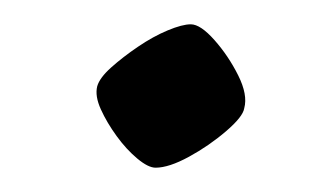

<svg xmlns="http://www.w3.org/2000/svg" viewBox="-20 -361 269 158"><path d="M108 -223Q102 -223 93 -230.5Q84 -238 76 -249Q68 -260 63 -271Q58 -282 60 -290Q62 -297 71.5 -305.5Q81 -314 93.5 -322.5Q106 -331 118 -336Q130 -341 137 -341Q145 -341 156.5 -328Q168 -315 176 -299Q184 -283 181 -272Q180 -265 166 -253Q152 -241 135.5 -232Q119 -223 108 -223Z"/></svg>

Font: Texturina Medium 12pt Thin
Style: Italic
Weight: 250
Italic angle: -11°
Version: Version 1.002